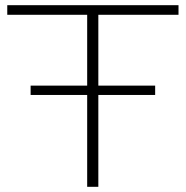

<svg xmlns="http://www.w3.org/2000/svg" viewBox="-20 -720 715 740"><path d="M98 -354V-390H316V-663H8V-700H668V-663H359V-390H578V-354H359V0H316V-354Z"/></svg>

Font: Georama Extended ExtraLight
Style: Regular
Weight: 200
Width: 7
Designer: Jean-Baptiste Levee
Foundry: Production Type
Version: Version 1.000